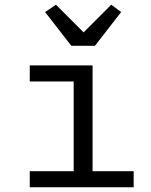

<svg xmlns="http://www.w3.org/2000/svg" viewBox="-20 -793 640 813"><path d="M106 -68H292V-448H106V-516H372V-68H546V0H106ZM282 -599 171 -742 217 -773 334 -656 451 -773 493 -742 382 -599Z"/></svg>

Font: IBM Plaex Mono
Style: Regular
Weight: 400
Designer: Mike Abbink, Paul van der Laan, Pieter van Rosmalen
Foundry: Bold Monday
Version: Version 2.003